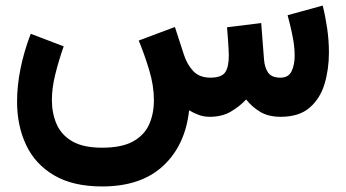

<svg xmlns="http://www.w3.org/2000/svg" viewBox="-20 -421 1246 692"><path d="M736.3 0Q713.9 0 695.6 -7.1Q677.2 -14.2 661.6 -23.4Q647.9 102.5 568.1 176.8Q488.3 251 348.1 251Q243.2 251 175 210.9Q106.9 170.9 74.2 101.6Q41.5 32.2 41.5 -54.7Q41.5 -112.8 54.2 -175Q66.9 -237.3 90.8 -299.3L209.5 -253.9Q191.4 -202.1 179.2 -152.8Q167 -103.5 167 -60.5Q167 -13.7 183.6 25.4Q200.2 64.5 239.7 87.9Q279.3 111.3 348.1 111.3Q418.5 111.3 459.2 88.9Q500 66.4 517.3 27.8Q534.7 -10.7 534.7 -59.6Q534.7 -112.3 517.8 -168.2Q501 -224.1 480 -274.9L610.4 -323.7L643.1 -223.1Q654.3 -189 676 -165.3Q697.8 -141.6 737.3 -141.1Q777.8 -141.1 791.3 -159.9Q804.7 -178.7 804.7 -221.7Q804.7 -228.5 803.7 -245.8Q802.7 -263.2 801.3 -284.2Q799.8 -305.2 798.3 -322.8L921.4 -337.9L931.6 -206.1Q934.1 -176.3 946.8 -158.7Q959.5 -141.1 990.7 -141.1Q1020 -141.1 1031 -164.3Q1042 -187.5 1042 -219.7Q1042 -247.6 1036.9 -277.1Q1031.7 -306.6 1025.6 -330.8Q1019.5 -355 1016.6 -366.2L1143.1 -400.9Q1152.8 -362.3 1159.2 -318.6Q1165.5 -274.9 1165.5 -231.9Q1165.5 -171.4 1149.7 -118.4Q1133.8 -65.4 1095.7 -32.7Q1057.6 0 991.7 0Q947.3 0 917.5 -18.1Q887.7 -36.1 867.2 -62.5Q842.3 -36.1 810.8 -18.1Q779.3 0 736.3 0Z"/></svg>

Font: Vazirmatn UI NL ExtraBold
Style: Regular
Weight: 800
Designer: Saber Rastikerdar
Foundry: Saber Rastikerdar
Version: Version 33.003